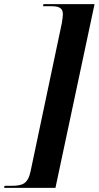

<svg xmlns="http://www.w3.org/2000/svg" viewBox="-74 -780 477 928"><path d="M-54 128H194L383 -760H136L134 -750H171C206 -750 230 -745 230 -711C230 -704 228 -687 225 -669L74 47C61 108 36 118 -18 118H-52Z"/></svg>

Font: Noto Serif Display Condensed
Style: Bold Italic
Weight: 700
Width: 3
Italic angle: -12°
Designer: Monotype Design Team
Foundry: Monotype Imaging Inc.
Version: Version 2.009